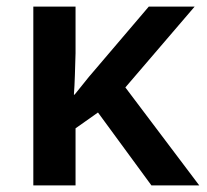

<svg xmlns="http://www.w3.org/2000/svg" viewBox="-20 -562 628 582"><path d="M570 -542 360 -297 584 0H439L277 -221L209 -173V0H81V-542H209V-401Q208 -367 207 -334Q206 -301 204 -275H206Q221 -293 235 -311Q249 -329 264 -346L431 -542Z"/></svg>

Font: Noto Sans SemiBold
Style: Regular
Weight: 600
Designer: Monotype Design Team
Foundry: Monotype Imaging Inc.
Version: Version 2.007